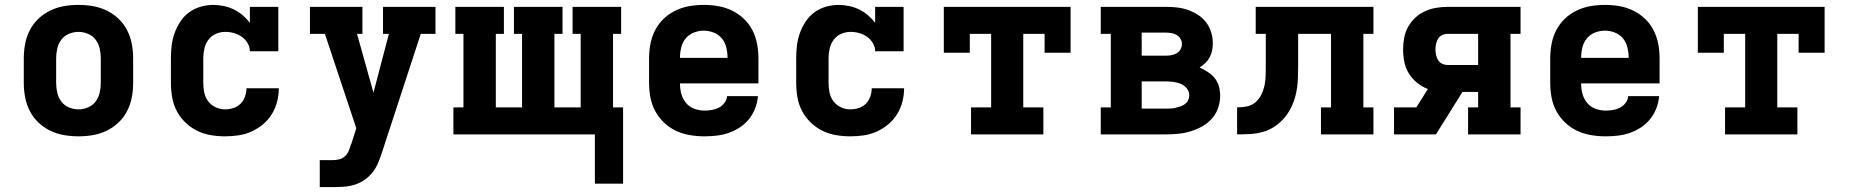

<svg xmlns="http://www.w3.org/2000/svg" viewBox="-20 -548 7540 783"><path d="M300 8Q270 8 241 3Q212 -2 185 -15Q158 -28 136.5 -48.5Q115 -69 101.5 -95.5Q88 -122 82.5 -151Q77 -180 77 -210V-310Q77 -340 82.5 -369Q88 -398 101.5 -424.5Q115 -451 136.5 -471.5Q158 -492 185 -505Q212 -518 241 -523Q270 -528 300 -528Q330 -528 359 -523Q388 -518 415 -505Q442 -492 463.5 -471.5Q485 -451 498.5 -424.5Q512 -398 517.5 -369Q523 -340 523 -310V-210Q523 -180 517.5 -151Q512 -122 498.5 -95.5Q485 -69 463.5 -48.5Q442 -28 415 -15Q388 -2 359 3Q330 8 300 8ZM300 -102Q320 -102 339 -110Q358 -118 370 -134Q382 -150 386.5 -170Q391 -190 391 -210V-310Q391 -330 386.5 -350Q382 -370 370 -386Q358 -402 339 -410Q320 -418 300 -418Q280 -418 261 -410Q242 -402 230 -386Q218 -370 213.5 -350Q209 -330 209 -310V-210Q209 -190 213.5 -170Q218 -150 230 -134Q242 -118 261 -110Q280 -102 300 -102Z M898 8Q868 8 839 3Q810 -2 783.5 -15Q757 -28 735.5 -49Q714 -70 700.5 -96Q687 -122 682 -151.5Q677 -181 677 -210V-310Q677 -336 680 -362Q683 -388 692 -413Q701 -438 715.5 -460Q730 -482 751 -497.5Q772 -513 798 -520.5Q824 -528 850 -528Q871 -528 892.5 -523.5Q914 -519 933.5 -509.5Q953 -500 969.5 -486Q986 -472 999 -455V-520H1115V-339H999Q999 -357 989.5 -372.5Q980 -388 966 -398Q952 -408 934.5 -413Q917 -418 899 -418Q879 -418 860.5 -410Q842 -402 830 -386Q818 -370 813.5 -350Q809 -330 809 -310V-210Q809 -190 813 -170.5Q817 -151 829 -135Q841 -119 859.5 -110.5Q878 -102 898 -102Q915 -102 932 -107.5Q949 -113 961 -125Q973 -137 979 -154Q985 -171 985 -188H1117Q1117 -160 1110 -133Q1103 -106 1088.5 -82.5Q1074 -59 1052.5 -41Q1031 -23 1005.5 -11.5Q980 0 952.5 4Q925 8 898 8Z M1284 215V105H1337Q1351 105 1364.5 101.5Q1378 98 1388 88Q1398 78 1403 65Q1408 52 1412 39H1413V38L1433 -25L1305 -410H1244V-520H1458V-410H1436L1503 -170L1566 -410H1542V-520H1756V-410H1696L1538 73Q1531 94 1522.5 115Q1514 136 1500 154Q1486 172 1467.5 185Q1449 198 1427 205Q1405 212 1382.5 213.5Q1360 215 1337 215Z M2406 201V0H1829V-110H1870V-410H1837V-520H2035V-410H2002V-110H2109V-410H2076V-520H2274V-410H2241V-110H2348V-410H2315V-520H2513V-410H2480V-110H2521V201Z M2853 8Q2823 8 2793.5 3Q2764 -2 2737 -14.5Q2710 -27 2688 -48Q2666 -69 2652 -95Q2638 -121 2632.5 -150.5Q2627 -180 2627 -210V-310Q2627 -340 2632.5 -369Q2638 -398 2651.5 -424.5Q2665 -451 2686.5 -471.5Q2708 -492 2735 -505Q2762 -518 2791 -523Q2820 -528 2850 -528Q2880 -528 2909 -523Q2938 -518 2965 -505Q2992 -492 3013.5 -471.5Q3035 -451 3048.5 -424.5Q3062 -398 3067.5 -369Q3073 -340 3073 -310V-208H2753Q2753 -186 2758.5 -165.5Q2764 -145 2777.5 -128.5Q2791 -112 2811.5 -104.5Q2832 -97 2853 -97Q2868 -97 2883 -99.5Q2898 -102 2911.5 -109Q2925 -116 2934.5 -128.5Q2944 -141 2945 -156H3071Q3069 -131 3060 -107Q3051 -83 3035 -63Q3019 -43 2998 -29Q2977 -15 2953 -6.5Q2929 2 2903.5 5Q2878 8 2853 8ZM2753 -312H2947Q2947 -333 2942 -354Q2937 -375 2924 -391Q2911 -407 2891 -415Q2871 -423 2850 -423Q2829 -423 2809 -415Q2789 -407 2776 -391Q2763 -375 2758 -354Q2753 -333 2753 -312Z M3448 8Q3418 8 3389 3Q3360 -2 3333.5 -15Q3307 -28 3285.5 -49Q3264 -70 3250.5 -96Q3237 -122 3232 -151.5Q3227 -181 3227 -210V-310Q3227 -336 3230 -362Q3233 -388 3242 -413Q3251 -438 3265.5 -460Q3280 -482 3301 -497.5Q3322 -513 3348 -520.5Q3374 -528 3400 -528Q3421 -528 3442.5 -523.5Q3464 -519 3483.5 -509.5Q3503 -500 3519.5 -486Q3536 -472 3549 -455V-520H3665V-339H3549Q3549 -357 3539.5 -372.5Q3530 -388 3516 -398Q3502 -408 3484.5 -413Q3467 -418 3449 -418Q3429 -418 3410.5 -410Q3392 -402 3380 -386Q3368 -370 3363.5 -350Q3359 -330 3359 -310V-210Q3359 -190 3363 -170.5Q3367 -151 3379 -135Q3391 -119 3409.5 -110.5Q3428 -102 3448 -102Q3465 -102 3482 -107.5Q3499 -113 3511 -125Q3523 -137 3529 -154Q3535 -171 3535 -188H3667Q3667 -160 3660 -133Q3653 -106 3638.5 -82.5Q3624 -59 3602.5 -41Q3581 -23 3555.5 -11.5Q3530 0 3502.5 4Q3475 8 3448 8Z M3940 0V-110H4022V-410H3935V-333H3829V-520H4346V-333H4240V-410H4153V-110H4235V0Z M4469 0V-110H4510V-410H4469V-520H4735Q4758 -520 4780.5 -517.5Q4803 -515 4824.5 -507.5Q4846 -500 4865.5 -487.5Q4885 -475 4899 -456.5Q4913 -438 4919.5 -416Q4926 -394 4926 -371Q4926 -356 4923 -341.5Q4920 -327 4913 -314Q4906 -301 4895 -290.5Q4884 -280 4872 -273Q4889 -265 4905.5 -254.5Q4922 -244 4934 -229Q4946 -214 4951 -195Q4956 -176 4956 -157Q4956 -132 4947.5 -107.5Q4939 -83 4922 -64Q4905 -45 4882.5 -32.5Q4860 -20 4835.5 -12.5Q4811 -5 4785.5 -2.5Q4760 0 4735 0ZM4636 -321H4735Q4746 -321 4757.5 -323Q4769 -325 4779 -331Q4789 -337 4794.5 -347Q4800 -357 4800 -369Q4800 -380 4794 -390Q4788 -400 4778.5 -405.5Q4769 -411 4757.5 -413Q4746 -415 4735 -415H4636ZM4636 -105H4735Q4745 -105 4755 -105.5Q4765 -106 4775 -108.5Q4785 -111 4795 -114.5Q4805 -118 4813 -124Q4821 -130 4825.5 -139.5Q4830 -149 4830 -159Q4830 -175 4820 -187.5Q4810 -200 4795.5 -206Q4781 -212 4765.5 -214Q4750 -216 4735 -216H4636Z M5025 0V-110Q5045 -110 5065 -114Q5085 -118 5100 -131Q5115 -144 5124 -162.5Q5133 -181 5137 -200.5Q5141 -220 5141.5 -240Q5142 -260 5142 -280V-410H5101V-520H5581V-410H5540V-110H5581V0H5367V-110H5408V-410H5274V-281Q5274 -254 5273 -226.5Q5272 -199 5266.5 -172Q5261 -145 5250 -119.5Q5239 -94 5222 -72.5Q5205 -51 5182.5 -35Q5160 -19 5133.5 -11Q5107 -3 5079.5 -1.5Q5052 0 5025 0Z M5665 0V-110H5756L5803 -185Q5779 -194 5759 -210.5Q5739 -227 5725.5 -248.5Q5712 -270 5707 -295.5Q5702 -321 5702 -346Q5702 -370 5706.5 -394Q5711 -418 5722.5 -438.5Q5734 -459 5751.5 -475.5Q5769 -492 5791 -502Q5813 -512 5836.5 -516Q5860 -520 5884 -520H6181V-410H6140V-110H6181V0H5967V-110H6008V-173H5944L5876 -64L5836 0ZM6008 -283V-410H5884Q5872 -410 5861.5 -405Q5851 -400 5845 -390.5Q5839 -381 5836.5 -369.5Q5834 -358 5834 -346Q5834 -335 5836.5 -323.5Q5839 -312 5845 -302.5Q5851 -293 5861.5 -288Q5872 -283 5884 -283Z M6528 8Q6498 8 6468.5 3Q6439 -2 6412 -14.5Q6385 -27 6363 -48Q6341 -69 6327 -95Q6313 -121 6307.5 -150.5Q6302 -180 6302 -210V-310Q6302 -340 6307.5 -369Q6313 -398 6326.5 -424.5Q6340 -451 6361.5 -471.5Q6383 -492 6410 -505Q6437 -518 6466 -523Q6495 -528 6525 -528Q6555 -528 6584 -523Q6613 -518 6640 -505Q6667 -492 6688.5 -471.5Q6710 -451 6723.5 -424.5Q6737 -398 6742.5 -369Q6748 -340 6748 -310V-208H6428Q6428 -186 6433.5 -165.5Q6439 -145 6452.5 -128.5Q6466 -112 6486.5 -104.5Q6507 -97 6528 -97Q6543 -97 6558 -99.5Q6573 -102 6586.5 -109Q6600 -116 6609.5 -128.5Q6619 -141 6620 -156H6746Q6744 -131 6735 -107Q6726 -83 6710 -63Q6694 -43 6673 -29Q6652 -15 6628 -6.5Q6604 2 6578.5 5Q6553 8 6528 8ZM6428 -312H6622Q6622 -333 6617 -354Q6612 -375 6599 -391Q6586 -407 6566 -415Q6546 -423 6525 -423Q6504 -423 6484 -415Q6464 -407 6451 -391Q6438 -375 6433 -354Q6428 -333 6428 -312Z M7015 0V-110H7097V-410H7010V-333H6904V-520H7421V-333H7315V-410H7228V-110H7310V0Z"/></svg>

Font: Iosevka Etoile Extrabold
Style: Regular
Weight: 800
Designer: Belleve Invis
Foundry: Belleve Invis
Version: Version 22.1.2; ttfautohint (v1.8.4)